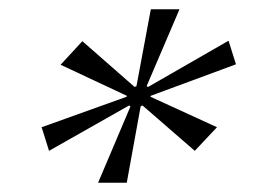

<svg xmlns="http://www.w3.org/2000/svg" viewBox="-20 -629 547 415"><path d="M254 -234H192L262 -399L259 -401L86 -303L70 -354L254 -420V-422L111 -489L158 -540L271 -441L275 -443L306 -609H368L297 -443L300 -441L474 -541L490 -490L306 -422L305 -420L449 -354L401 -303L288 -401L284 -399Z"/></svg>

Font: Italianno
Style: Regular
Weight: 400
Designer: Robert E. Leuschke
Foundry: Robert E. Leuschke
Version: Version 1.100; ttfautohint (v1.8.3)